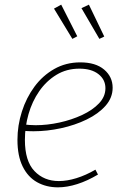

<svg xmlns="http://www.w3.org/2000/svg" viewBox="-20 -798 530 825"><path d="M229 7Q179 7 139.5 -15Q100 -37 77.5 -82.5Q55 -128 55 -197Q55 -259 74 -318.5Q93 -378 128 -425.5Q163 -473 213 -501.5Q263 -530 325 -530Q391 -530 427.5 -499Q464 -468 464 -421Q464 -378 433.5 -343.5Q403 -309 352.5 -284.5Q302 -260 242 -247Q182 -234 124 -234Q111 -234 101 -234.5Q91 -235 80 -236L84 -263Q95 -262 107.5 -261Q120 -260 133 -260Q183 -260 235.5 -271.5Q288 -283 333 -304Q378 -325 405.5 -354Q433 -383 433 -419Q433 -456 403 -479.5Q373 -503 321 -503Q266 -503 222.5 -476.5Q179 -450 148.5 -406Q118 -362 102.5 -307.5Q87 -253 87 -197Q87 -106 128 -63Q169 -20 233 -20Q268 -20 308.5 -32.5Q349 -45 390 -69L401 -48Q356 -21 312 -7Q268 7 229 7ZM291 -631 312 -642 243 -778 212 -761ZM407 -631 428 -641 362 -778 330 -763Z"/></svg>

Font: Bitter Thin ExtraLight
Style: Italic
Weight: 250
Italic angle: -9°
Version: Version 2.002